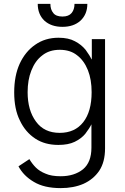

<svg xmlns="http://www.w3.org/2000/svg" viewBox="-20 -749 641 987"><path d="M154 186Q101 155 75 106L131 69Q146 94 164 112Q184 132 215 144Q244 157 292 157Q362 157 407 121Q450 85 450 10V-110Q441 -91 419 -62Q399 -37 364 -20Q331 -4 280 -4Q211 -4 162 -36Q110 -70 82 -130Q53 -188 53 -274Q53 -359 81 -421Q110 -484 161 -519Q212 -555 281 -555Q332 -555 365 -537Q398 -520 420 -493Q443 -461 451 -444H452V-548H520V14Q520 84 490 129Q460 173 409 196Q358 218 292 218Q207 218 154 186ZM408 -121Q451 -176 451 -275Q451 -340 432 -388Q412 -438 376 -465Q341 -493 287 -493Q233 -493 197 -464Q161 -437 141 -386Q122 -338 122 -275Q122 -182 165 -124Q207 -66 287 -66Q365 -66 408 -121ZM394 -643Q359 -611 301 -611Q243 -611 208 -643Q174 -676 174 -729H239Q239 -700 254 -682Q268 -664 301 -664Q333 -664 348 -682Q363 -700 363 -729H429Q429 -676 394 -643Z"/></svg>

Font: Sinter Normal
Style: Regular
Weight: 350
Foundry: Adobe & rsms
Version: Version 1.000